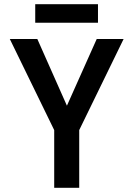

<svg xmlns="http://www.w3.org/2000/svg" viewBox="-20 -901 640 921"><path d="M240 0V-277L27 -714H159L301 -394L444 -714H573L360 -277V0ZM149 -792V-881H450V-792Z"/></svg>

Font: Noto Sans Mono SemiBold
Style: Regular
Weight: 600
Designer: Monotype Design Team
Foundry: Monotype Imaging Inc.
Version: Version 2.014; ttfautohint (v1.8.4.7-5d5b)